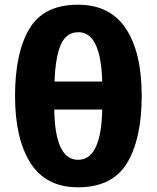

<svg xmlns="http://www.w3.org/2000/svg" viewBox="-20 -787 667 817"><path d="M583 -379Q583 -564 515.5 -665.5Q448 -767 312 -767Q166 -767 105 -664.5Q44 -562 44 -379Q44 -196 110 -93Q176 10 312 10Q458 10 520.5 -93Q583 -196 583 -379ZM314 -650Q409 -650 415 -440H212Q216 -545 239 -597.5Q262 -650 314 -650ZM312 -107Q214 -107 211 -321H415Q411 -107 312 -107Z"/></svg>

Font: Noto Sans UI Extra
Style: Regular
Weight: 800
Designer: Monotype Design Team
Foundry: Monotype Imaging Inc.
Version: Version 1.901